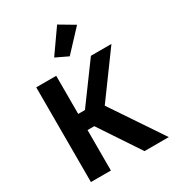

<svg xmlns="http://www.w3.org/2000/svg" viewBox="-232 -1123 1125 1248"><g transform="rotate(-30 330.0 -498.5)"><path d="M478 0 259 -329.6 377.2 -421.6 660.2 0ZM150.6 -424.8H276.1L486.1 -710.9H640.1L342.3 -303.7H150.6ZM75.7 0V-710.9H225.6V0ZM273.4 -820.3 397.2 -996.6 508.8 -930.4 365.2 -776.6Z"/></g></svg>

Font: RobotoFlex
Style: Regular
Weight: 400
Designer: Berlow after Robertson
Foundry: Google
Version: Version 2.136